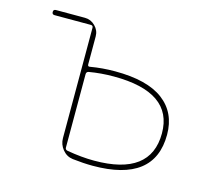

<svg xmlns="http://www.w3.org/2000/svg" viewBox="-82 -616 787 722"><g transform="rotate(15 311.0 -255.0)"><path d="M221 -316V-30Q221 -22 230 -20Q287 -10 336 -10Q556 -10 556 -175Q556 -335 326 -335Q276 -335 230 -327Q221 -325 221 -316ZM51 -500Q41 -500 41 -510Q41 -520 51 -520H164Q187 -520 204 -503Q221 -486 221 -463V-354Q221 -345 230 -347Q276 -355 326 -355Q451 -355 513.5 -308Q576 -261 576 -175Q576 10 336 10Q300 10 257 5Q233 2 217 -17.5Q201 -37 201 -62V-491Q201 -500 192 -500Z"/></g></svg>

Font: Rounded Mplus 1c Thin
Style: Regular
Weight: 250
Version: Version 1.059.20150529